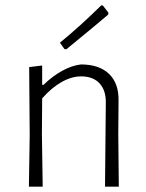

<svg xmlns="http://www.w3.org/2000/svg" viewBox="-20 -704 549 724"><path d="M379 -315Q380 -363 355.5 -389.5Q331 -416 286 -416Q250 -416 212 -394.5Q174 -373 139 -333L138 -198L141 0H89L92 -195L90 -451L139 -457V-384H144Q178 -417 214.5 -437Q251 -457 285 -461Q354 -461 391 -425.5Q428 -390 427 -325L426 -197L428 0H376ZM368 -683 389 -656 388 -649Q340 -608 230 -518L223 -519L206 -543Q283 -606 362 -684Z"/></svg>

Font: Luna Sans Light
Style: Regular
Weight: 300
Designer: Juan Pablo del Peral
Foundry: Huerta Tipografica
Version: Version 2.001; ttfautohint (v1.5)